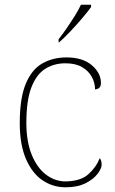

<svg xmlns="http://www.w3.org/2000/svg" viewBox="-20 -786 488 816"><path d="M259 10Q205 10 161 -19.5Q117 -49 90.5 -110Q64 -171 64 -263Q64 -369 89.5 -430Q115 -491 160 -516.5Q205 -542 262 -542Q331 -542 370 -509Q409 -476 409 -433Q409 -408 384 -406Q384 -434 370 -459.5Q356 -485 328.5 -501Q301 -517 258 -517Q209 -517 171.5 -493Q134 -469 113 -413.5Q92 -358 92 -264Q92 -184 115 -128Q138 -72 176 -43.5Q214 -15 259 -15Q322 -16 355 -45Q388 -74 404 -114Q412 -103 412 -86Q412 -70 394.5 -47Q377 -24 343 -7Q309 10 259 10ZM229 -619Q244 -638 262 -664Q280 -690 297 -717Q314 -744 324 -766H367V-756Q355 -739 330.5 -710Q306 -681 279 -652.5Q252 -624 231 -606H229Z"/></svg>

Font: Noto Serif Devanagari Thin
Style: Regular
Weight: 100
Designer: Universal Thirst, Indian Type Foundry and the Monotype Design Team
Foundry: Monotype Imaging Inc.
Version: Version 2.004; ttfautohint (v1.8.4.7-5d5b)